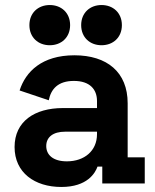

<svg xmlns="http://www.w3.org/2000/svg" viewBox="-20 -730 618 764"><path d="M224 14C328 14 359 -42 368 -67H387V0H556V-104H488V-319C488 -443 406 -510 276 -510C147 -510 82 -445 58 -370L174 -331C183 -376 211 -408 274 -408C338 -408 366 -374 366 -328V-300H230C118 -300 38 -247 38 -145C38 -43 118 14 224 14ZM97 -630C97 -581 132 -550 178 -550C224 -550 259 -581 259 -630C259 -679 224 -710 178 -710C132 -710 97 -679 97 -630ZM164 -149C164 -185 192 -206 239 -206H366V-196C366 -130 316 -88 246 -88C192 -88 164 -113 164 -149ZM303 -630C303 -581 338 -550 384 -550C430 -550 465 -581 465 -630C465 -679 430 -710 384 -710C338 -710 303 -679 303 -630Z"/></svg>

Font: Meta Space
Style: Bold
Weight: 700
Designer: Meta Pool / Florian Karsten
Foundry: Meta Pool / Florian Karsten
Version: Version 2.000;Glyphs 3.1.1 (3137)